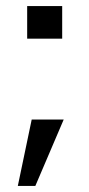

<svg xmlns="http://www.w3.org/2000/svg" viewBox="-20 -504 296 636"><path d="M39 0ZM70 -484H186V-376H70ZM85 -108H191L97 112H39Z"/></svg>

Font: Play
Style: Regular
Weight: 400
Designer: Jonas Hecksher (Cyrillic expansion: Cyreal)
Foundry: Jonas Hecksher, Playtype, e-types AS
Version: Version 2.101; ttfautohint (v1.5.65-e2d9)